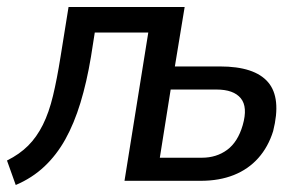

<svg xmlns="http://www.w3.org/2000/svg" viewBox="-21 -517 870 549"><path d="M24 12 -1 -58Q35 -76 59.5 -100.5Q84 -125 101.5 -160Q119 -195 130.5 -243Q142 -291 152 -354L175 -497H507L479 -327H608Q707 -327 745.5 -282Q784 -237 760 -142Q746 -97 717.5 -65Q689 -33 647.5 -16.5Q606 0 553 0H335L403 -424H250L239 -354Q227 -282 209 -223Q191 -164 166 -119Q141 -74 106 -41Q71 -8 24 12ZM436 -66H556Q598 -66 628.5 -88.5Q659 -111 673 -159Q688 -211 667.5 -236Q647 -261 598 -261H467Z"/></svg>

Font: Nunito Sans 7pt Condensed Medium
Style: Italic
Weight: 500
Width: 3
Italic angle: -9°
Designer: Vernon Adams
Foundry: Vernon Adams
Version: Version 3.101;gftools[0.9.27]